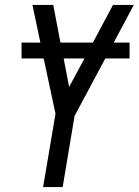

<svg xmlns="http://www.w3.org/2000/svg" viewBox="-20 -755 560 775"><path d="M154 0 204 -296 158 -511 156 -519H67V-583H143L111 -735H195L224 -583H355L436 -735H520L439 -583H503V-519H405L281 -287L233 0ZM259 -404 321 -519H237Z"/></svg>

Font: Iosevka SS04
Style: Italic
Weight: 400
Italic angle: -9°
Monospace: yes
Designer: Belleve Invis
Foundry: Belleve Invis
Version: Version 19.0.0; ttfautohint (v1.8.4)